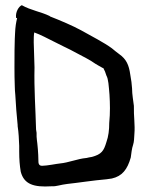

<svg xmlns="http://www.w3.org/2000/svg" viewBox="-20 -745 577 740"><path d="M36 -552C36 -509 35 -462 37 -412C37 -401 38 -390 39 -379C41 -341 44 -302 48 -263V-259C52 -234 53 -208 54 -183V-161C54 -131 56 -106 60 -83C73 -34 111 -23 177 -27H187C190 -27 196 -28 206 -30C217 -33 227 -34 239 -36C278 -40 341 -50 390 -54L411 -57C451 -66 471 -92 484 -138C486 -152 488 -173 493 -187C497 -199 497 -214 498 -229C501 -264 495 -296 496 -337C494 -355 489 -381 489 -404C488 -420 486 -437 482 -458C477 -494 467 -517 440 -536C430 -544 421 -550 411 -559C381 -581 334 -605 293 -628C260 -646 213 -666 172 -682V-683C137 -700 99 -705 64 -725C52 -720 39 -698 42 -677V-676L46 -675C42 -659 39 -642 38 -616L37 -595ZM60 -78ZM110 -582C110 -596 110 -609 112 -620C135 -612 165 -596 187 -585L223 -567C242 -558 260 -549 278 -539C298 -528 326 -515 348 -499C354 -495 369 -487 376 -483H378C383 -474 387 -465 390 -454C398 -440 399 -414 402 -380C404 -347 405 -311 401 -271C401 -244 398 -219 390 -197C380 -164 372 -150 333 -140C327 -139 320 -138 313 -136H312C279 -133 244 -118 211 -115C199 -114 161 -106 142 -106C128 -106 128 -118 128 -126C128 -141 127 -155 126 -169L125 -180C124 -197 120 -212 121 -233C121 -237 119 -242 119 -246C117 -325 111 -403 113 -485ZM113 -485ZM121 -233ZM206 -25ZM390 -49H391ZM390 -197V-198ZM401 -271ZM411 -52ZM489 -399Z"/></svg>

Font: Vapor
Style: Lit
Weight: 300
Foundry: Cannot Into Space Fonts
Version: Version 0.179